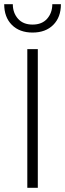

<svg xmlns="http://www.w3.org/2000/svg" viewBox="-26 -894 310 914"><path d="M154 -660V0H104V-660ZM264 -874Q264 -812 227.5 -775.5Q191 -739 129 -739Q67 -739 30.5 -775.5Q-6 -812 -6 -874H35Q35 -833 59.5 -805Q84 -777 129 -777Q174 -777 198.5 -805Q223 -833 223 -874Z"/></svg>

Font: Work Sans Light
Style: Regular
Weight: 300
Designer: Wei Huang
Foundry: Wei Huang
Version: Version 2.012; ttfautohint (v1.8.3)